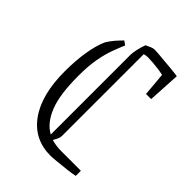

<svg xmlns="http://www.w3.org/2000/svg" viewBox="-183 -695 794 794"><g transform="rotate(45 214.0 -297.5)"><path d="M151 -531Q140 -505 129 -475Q118 -445 110.5 -404Q103 -363 103 -305Q103 -195 127 -135.5Q151 -76 194 -53V-521Q194 -530 198 -549.5Q202 -569 210 -591Q222 -597 232 -601Q242 -605 249 -605Q262 -605 288.5 -602.5Q315 -600 344 -597.5Q373 -595 392 -592L384 -450H354L345 -553Q337 -555 319.5 -557.5Q302 -560 283.5 -561.5Q265 -563 253 -563Q243 -563 231 -560V-81Q231 -73 226.5 -63Q222 -53 216 -43Q242 -35 274 -35H388V-5Q370 -1 342.5 2Q315 5 290 7.5Q265 10 255 10Q159 10 104.5 -66Q50 -142 50 -279Q50 -341 58.5 -393.5Q67 -446 83 -481Q94 -499 106.5 -513.5Q119 -528 134 -543Z"/></g></svg>

Font: Grenze Gotisch ExtraLight
Style: Regular
Weight: 200
Designer: Renata Polastri
Foundry: Omnibus-Type
Version: Version 1.001